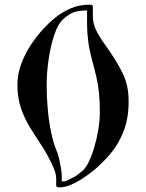

<svg xmlns="http://www.w3.org/2000/svg" viewBox="-20 -798 629 827"><path d="M386 -66Q370 -53 345 -35.5Q320 -18 291 -4.5Q262 9 235 9Q222 9 222 0V-30Q222 -49 210 -77Q198 -105 182 -133.5Q166 -162 152 -182Q130 -215 107.5 -252Q85 -289 70 -333Q55 -377 55 -432Q55 -480 72 -524.5Q89 -569 114.5 -607Q140 -645 166.5 -673.5Q193 -702 213 -718Q243 -743 281 -760.5Q319 -778 368 -778Q380 -778 380 -768V-727Q380 -696 395 -666Q410 -636 432.5 -605.5Q455 -575 477 -539Q496 -508 508.5 -482Q521 -456 527.5 -427.5Q534 -399 534 -360Q534 -288 512.5 -233Q491 -178 457 -137.5Q423 -97 386 -66ZM410 -315Q410 -361 406.5 -396Q403 -431 395.5 -464.5Q388 -498 377 -538Q365 -582 360 -620Q355 -658 355 -695V-753Q324 -753 302 -746.5Q280 -740 254 -717Q230 -696 214 -648.5Q198 -601 189.5 -543Q181 -485 181 -431Q181 -377 186 -324Q191 -271 200.5 -226.5Q210 -182 222 -153Q229 -138 234 -116.5Q239 -95 242.5 -74Q246 -53 246 -40V-16Q259 -16 268.5 -20.5Q278 -25 292 -32Q305 -38 312.5 -44Q320 -50 336 -63Q350 -75 363 -102Q376 -129 386.5 -165Q397 -201 403.5 -240Q410 -279 410 -315Z"/></svg>

Font: Ponomar
Style: Regular
Weight: 400
Version: Version 1.301; ttfautohint (v1.8.4.7-5d5b)